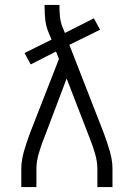

<svg xmlns="http://www.w3.org/2000/svg" viewBox="-20 -755 540 775"><path d="M66 0V-74Q66 -92 69 -110Q72 -128 77 -145.5Q82 -163 88 -180.5Q94 -198 100 -215L218 -517L206 -547L104 -495L79 -541L188 -595L174 -629Q165 -652 162.5 -677.5Q160 -703 160 -728V-735H220V-728Q220 -708 222 -688Q224 -668 231 -649L242 -622L359 -681L384 -635L260 -574L400 -215Q406 -198 412 -180.5Q418 -163 423 -145.5Q428 -128 431 -110Q434 -92 434 -74V0H373V-74Q373 -89 370.5 -104.5Q368 -120 363.5 -135.5Q359 -151 354 -165.5Q349 -180 343 -195L249 -438L157 -195Q151 -181 146 -166Q141 -151 136.5 -135.5Q132 -120 129.5 -104.5Q127 -89 127 -74V0Z"/></svg>

Font: Iosevka Term Curly Light
Style: Regular
Weight: 300
Designer: Belleve Invis
Foundry: Belleve Invis
Version: Version 32.3.0